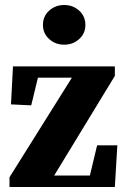

<svg xmlns="http://www.w3.org/2000/svg" viewBox="-20 -749 504 769"><path d="M18 0V-39L268 -438H132L105 -327L24 -331L32 -483H440V-445L197 -46H340L369 -167H450L440 0ZM237 -570Q202 -570 177 -592.5Q152 -615 152 -649Q152 -684 177 -706.5Q202 -729 237 -729Q272 -729 297 -706.5Q322 -684 322 -649Q322 -615 297 -592.5Q272 -570 237 -570Z"/></svg>

Font: Source Serif 4
Style: Bold
Weight: 700
Designer: Frank Grießhammer
Foundry: Adobe
Version: Version 4.005;hotconv 1.1.0;makeotfexe 2.6.0